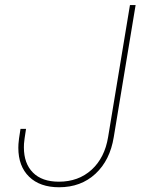

<svg xmlns="http://www.w3.org/2000/svg" viewBox="-20 -748 581 777"><path d="M219.2 9.8Q141.6 9.8 97.9 -32.7Q54.2 -75.2 54.2 -149.9Q54.2 -156.7 54.7 -165.3Q55.2 -173.8 57.1 -188.2Q59.1 -202.6 63 -226.6H85.4Q81.5 -202.6 79.6 -188.5Q77.6 -174.3 77.1 -166.3Q76.7 -158.2 76.7 -151.4Q76.7 -86.4 113.3 -49.6Q149.9 -12.7 218.3 -12.7Q297.4 -12.7 350.6 -61Q403.8 -109.4 417.5 -193.4L505.9 -727.5H528.8L440.4 -193.4Q425.3 -99.6 366.5 -44.9Q307.6 9.8 219.2 9.8Z"/></svg>

Font: Inter 20pt Thin
Style: Italic
Weight: 250
Italic angle: -9.3988°
Version: Version 4.001;git-66647c0bb